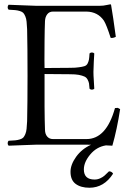

<svg xmlns="http://www.w3.org/2000/svg" viewBox="-20 -672 607 892"><path d="M505.4 134.8Q463.4 200.2 395.5 200.2Q355.5 200.2 331.5 182.4Q307.6 164.6 307.6 126Q307.6 92.8 333.7 56.4Q359.9 20 402.8 0.5Q392.6 0 374 0H151.9Q136.7 0 90.3 2.2Q43.9 4.4 20 4.9Q15.6 0.5 15.6 -6.6Q15.6 -13.7 20 -18.1Q40 -19 50.8 -20Q61.5 -21 72.5 -24.4Q83.5 -27.8 88.4 -33.2Q93.3 -38.6 97.7 -49.1Q102.1 -59.6 103.5 -73.5Q105 -87.4 106 -108.9Q107.9 -190.9 107.9 -320.8Q107.9 -454.1 106 -536.1Q105 -557.6 103.5 -571.5Q102.1 -585.4 97.7 -595.9Q93.3 -606.4 88.4 -611.8Q83.5 -617.2 72.5 -620.6Q61.5 -624 50.8 -625Q40 -626 20 -627Q15.6 -631.3 15.6 -638.4Q15.6 -645.5 20 -649.9Q44.9 -649.4 89.8 -647.2Q134.8 -645 149.9 -645H441.9Q452.6 -645 460.4 -646Q468.3 -647 478.3 -649.2Q488.3 -651.4 492.2 -651.9Q496.1 -651.9 496.1 -648.9Q497.6 -642.6 506.1 -586.2Q514.6 -529.8 518.1 -501Q504.9 -494.1 494.1 -496.1Q475.1 -555.7 462.9 -575.7Q434.6 -617.2 381.8 -618.2H226.1Q209 -618.2 199.5 -605.7Q189.9 -593.3 189 -574.2Q187.5 -537.6 187 -483.2Q186.5 -428.7 186.5 -392.6L187 -356L304.2 -356.9Q332 -356.9 346.2 -359.4Q361.8 -361.3 372.1 -364.5Q382.3 -367.7 387 -377Q391.6 -386.2 393.3 -395.5Q395 -404.8 396 -423.8Q400.4 -428.2 407 -428.2Q413.6 -428.2 418 -423.8Q417.5 -414.1 415.8 -385.5Q414.1 -356.9 414.1 -337.9Q414.1 -321.8 415.8 -298.8Q417.5 -275.9 418 -259.8Q413.6 -255.4 407 -255.4Q400.4 -255.4 396 -259.8Q395 -275.9 393.6 -284.2Q392.1 -292.5 387 -302.2Q381.8 -312 372.3 -316.4Q362.8 -320.8 346.2 -324.2Q330.6 -327.1 304.2 -327.1L187 -328.1Q186 -152.8 189 -68.8Q189.5 -48.8 199.5 -37.4Q209.5 -25.9 226.1 -25.9H381.8Q474.1 -25.9 514.2 -169.9Q525.4 -171.4 527.3 -170.9Q529.3 -170.4 538.1 -165Q523.9 -71.8 502 4.9Q489.7 4.4 472.2 3.4Q428.7 10.3 399.2 45.7Q369.6 81.1 369.6 115.2Q369.6 162.1 419.4 162.1Q433.1 162.1 445.3 156.5Q457.5 150.9 464.8 144.5Q472.2 138.2 486.3 124Q499 124 505.4 134.8Z"/></svg>

Font: Linux Libertine Display G
Style: Regular
Weight: 400
Designer: Philipp H. Poll
Foundry: Philipp H. Poll
Version: Version 5.0.9